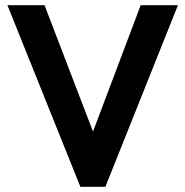

<svg xmlns="http://www.w3.org/2000/svg" viewBox="-20 -717 712 737"><path d="M8.5 -697H151L337 -212L520 -697H663L384.5 0H288.5Z"/></svg>

Font: HK Grotesk
Style: Bold
Weight: 700
Designer: Alfredo Marco Pradil
Foundry: Hanken Design Co.
Version: Version 3.001